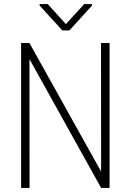

<svg xmlns="http://www.w3.org/2000/svg" viewBox="-20 -922 640 942"><path d="M517.6 0V-710.9H475.6L476.1 -80.1L124.5 -710.9H83.5V0H125L124.5 -632.3L476.1 0ZM303.2 -803.7 214.4 -901.9H174.3V-895L285.6 -772.9H320.8L431.6 -895V-901.9H393.1Z"/></svg>

Font: Roboto Mono ExtraLight
Style: Regular
Weight: 250
Monospace: yes
Designer: Google
Version: Version 3.000